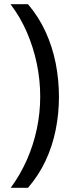

<svg xmlns="http://www.w3.org/2000/svg" viewBox="-20 -734 340 912"><path d="M260 -274Q260 -194 244.5 -117Q229 -40 196.5 29.5Q164 99 113 158H31Q77 95 108 24.5Q139 -46 155 -122Q171 -198 171 -275Q171 -354 155 -431Q139 -508 108 -580Q77 -652 30 -714H113Q164 -654 196.5 -583Q229 -512 244.5 -434Q260 -356 260 -274Z"/></svg>

Font: lguzrati25
Style: Book
Weight: 400
Designer: Jelle Bosma - Monotype Design Team, Universal Thirst
Foundry: Monotype Imaging Inc.
Version: Version 2.106